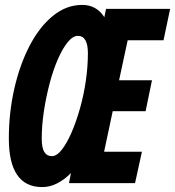

<svg xmlns="http://www.w3.org/2000/svg" viewBox="-20 -746 713 782"><path d="M152 16Q16 16 16 -182Q16 -286 38 -383.5Q60 -481 100 -558.5Q140 -636 195 -681Q250 -726 315 -726Q373 -726 405 -676L412 -710H673L646 -582H500L465 -419H599L573 -293H439L404 -128H558L530 0H261L269 -41Q242 -14 212.5 1Q183 16 152 16ZM191 -110Q211 -110 231.5 -136Q252 -162 271 -205.5Q290 -249 305.5 -303.5Q321 -358 329.5 -416.5Q338 -475 338 -529Q338 -600 297 -600Q277 -600 256 -574.5Q235 -549 216 -505.5Q197 -462 182.5 -407.5Q168 -353 159 -294.5Q150 -236 150 -181Q150 -144 160.5 -127Q171 -110 191 -110Z"/></svg>

Font: Geist Mono
Style: Bold Italic
Weight: 700
Italic angle: -12°
Monospace: yes
Designer: Basement.studio, Andrés Briganti, Mateo Zaragoza
Foundry: Basement.studio, Vercel, Andrés Briganti, Guido Ferreyra, Mateo Zaragoza
Version: Version 1.500; ttfautohint (v1.8.4.7-5d5b)